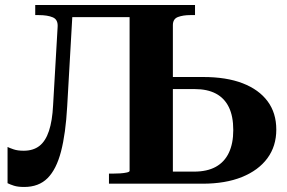

<svg xmlns="http://www.w3.org/2000/svg" viewBox="-20 -730 1142 763"><path d="M237 -710H590V-662H237ZM191 -312 209 -623Q211 -652 190 -661Q169 -670 134 -670H120V-710H270L247 -307Q241 -199 222.5 -128Q204 -57 169 -22Q134 13 76 13Q51 13 35.5 8Q20 3 10 -2V-146Q18 -142 34 -136.5Q50 -131 74 -131Q112 -131 136.5 -150Q161 -169 174.5 -209.5Q188 -250 191 -312ZM785 0H413V-40H426Q442 -40 457.5 -41Q473 -42 484 -44.5Q495 -47 495 -51V-710H755V-670H736Q708 -670 687.5 -662.5Q667 -655 667 -630V-48H751Q803 -48 837.5 -67Q872 -86 889.5 -123Q907 -160 907 -213Q907 -268 889.5 -304Q872 -340 838 -358Q804 -376 754 -376H622V-424H787Q880 -424 944.5 -399Q1009 -374 1043.5 -327.5Q1078 -281 1078 -215Q1078 -149 1042.5 -101Q1007 -53 941.5 -26.5Q876 0 785 0Z"/></svg>

Font: Roboto Serif 120pt Expanded SemiBold
Style: Regular
Weight: 600
Width: 7
Designer: Greg Gazdowicz
Foundry: Commercial Type
Version: Version 1.008